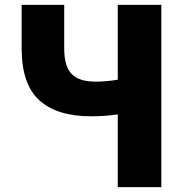

<svg xmlns="http://www.w3.org/2000/svg" viewBox="-20 -764 765 784"><path d="M460.9 0V-296.9Q408.2 -289.1 351.6 -289.1Q212.9 -289.1 140.6 -354.5Q68.4 -419.9 68.4 -566.4V-744.1H242.2V-566.4Q242.2 -493.2 272.5 -461.9Q302.7 -430.7 370.1 -430.7Q414.1 -430.7 460.9 -438.5V-744.1H638.7V0Z"/></svg>

Font: Gen Shin Gothic Heavy
Style: Bold
Weight: 900
Designer: [Source Han Sans]
Ryoko NISHIZUKA  (kana & ideographs); Paul D. Hunt (Latin, Greek & Cyrillic); Wenlong ZHANG  (bopomofo
Version: Version 1.002.20150607